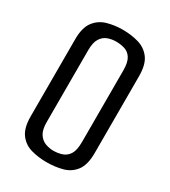

<svg xmlns="http://www.w3.org/2000/svg" viewBox="-159 -705 700 791"><g transform="rotate(30 191.0 -309.0)"><path d="M190 6Q151 6 116.5 -3.5Q82 -13 60.5 -41.5Q39 -70 39 -125V-492Q39 -547 60.5 -575.5Q82 -604 116.5 -614Q151 -624 190 -624Q230 -624 265 -614Q300 -604 321.5 -575.5Q343 -547 343 -491V-126Q343 -70 321.5 -41.5Q300 -13 265 -3.5Q230 6 190 6ZM190 -568Q171 -568 152 -561.5Q133 -555 120.5 -536Q108 -517 108 -480V-138Q108 -101 120.5 -82Q133 -63 152 -56Q171 -49 190 -49Q212 -49 231.5 -55.5Q251 -62 263 -81Q275 -100 275 -139V-479Q275 -518 263 -537Q251 -556 231.5 -562Q212 -568 190 -568Z"/></g></svg>

Font: Smooch Sans Medium
Style: Regular
Weight: 500
Designer: Robert E. Leuschke
Foundry: Robert E. Leuschke
Version: Version 1.010; ttfautohint (v1.8.3)